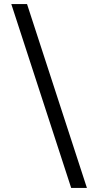

<svg xmlns="http://www.w3.org/2000/svg" viewBox="-20 -822 470 952"><path d="M333 110 36 -802H114L411 110Z"/></svg>

Font: Literata 12pt Medium
Style: Italic
Weight: 500
Italic angle: -2°
Designer: Latin by Veronika Burian and Jose Scaglione. Greek by Irene Vlachou. Cyrillic by Vera Evstafieva
Foundry: TypeTogether
Version: Version 3.002